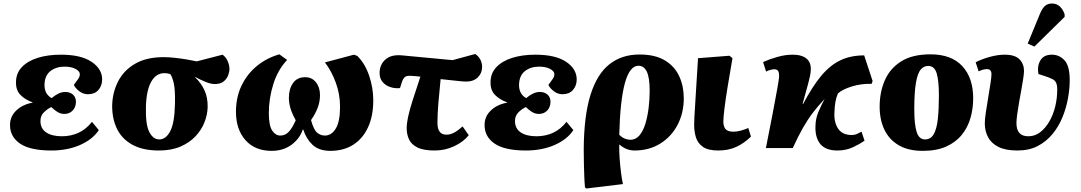

<svg xmlns="http://www.w3.org/2000/svg" viewBox="-20 -842 6147 1092"><path d="M272 14Q152 14 94.5 -25Q37 -64 37 -131Q37 -180 73 -214Q109 -248 165 -258V-260Q123 -275 96.5 -302Q70 -329 71 -374Q71 -425 104 -460Q137 -495 194.5 -513Q252 -531 326 -531Q441 -531 501.5 -490Q562 -449 561 -388Q560 -353 539 -329.5Q518 -306 480 -306Q453 -306 430.5 -323.5Q408 -341 400 -359Q418 -383 426 -395Q434 -407 434 -420Q434 -437 409.5 -450Q385 -463 347 -463Q299 -463 266.5 -437.5Q234 -412 233 -359Q233 -306 274 -284Q291 -299 311 -309Q331 -319 351 -319Q378 -319 395 -304Q412 -289 412 -262Q411 -231 392.5 -212.5Q374 -194 346 -194Q324 -194 305.5 -206Q287 -218 272 -233Q250 -223 230 -203.5Q210 -184 210 -154Q210 -111 242.5 -89Q275 -67 332 -67Q384 -67 427 -87Q470 -107 503 -149L542 -102Q507 -49 435.5 -17.5Q364 14 272 14Z M884 14Q792 14 732.5 -19Q673 -52 645 -110Q617 -168 618 -244Q620 -317 652 -379.5Q684 -442 748.5 -479.5Q813 -517 911 -517Q941 -517 976 -513Q1011 -509 1044 -503.5Q1077 -498 1099 -493L1246 -531Q1266 -516 1275.5 -493Q1285 -470 1285 -450Q1285 -434 1277.5 -413.5Q1270 -393 1251 -378Q1232 -363 1198 -364Q1177 -365 1148.5 -376.5Q1120 -388 1091 -404L1090 -402Q1124 -370 1143 -328.5Q1162 -287 1161 -233Q1160 -190 1143 -146.5Q1126 -103 1091.5 -66.5Q1057 -30 1005.5 -8Q954 14 884 14ZM886 -49Q924 -49 948.5 -96.5Q973 -144 975 -251Q977 -330 968.5 -368Q960 -406 948 -421Q931 -426 915 -426Q868 -426 840.5 -378Q813 -330 810 -238Q807 -134 829 -91.5Q851 -49 886 -49Z M1525 16Q1430 16 1376 -45Q1322 -106 1322 -207Q1322 -289 1354 -355.5Q1386 -422 1442 -467.5Q1498 -513 1569 -533L1613 -501Q1560 -445 1534.5 -363.5Q1509 -282 1509 -199Q1509 -128 1528 -99.5Q1547 -71 1574 -71Q1602 -71 1622 -92Q1642 -113 1662 -158Q1639 -200 1631 -229.5Q1623 -259 1623 -286Q1623 -336 1646.5 -369.5Q1670 -403 1716 -403Q1754 -403 1777 -374Q1800 -345 1800 -301Q1800 -264 1787 -229.5Q1774 -195 1749 -159Q1764 -104 1783.5 -87.5Q1803 -71 1828 -71Q1865 -71 1889.5 -110.5Q1914 -150 1914 -235Q1914 -307 1889.5 -373Q1865 -439 1828 -487L1993 -531L2012 -524Q2056 -481 2079.5 -411.5Q2103 -342 2103 -271Q2103 -182 2073 -117.5Q2043 -53 1988.5 -18.5Q1934 16 1859 16Q1794 16 1757.5 -18.5Q1721 -53 1705 -105H1702Q1684 -52 1637 -18Q1590 16 1525 16Z M2452 14Q2388 14 2353.5 -3.5Q2319 -21 2306 -50Q2293 -79 2293 -112Q2293 -140 2301 -177.5Q2309 -215 2326.5 -270Q2344 -325 2371 -406Q2353 -408 2337 -409.5Q2321 -411 2308 -411Q2292 -411 2282.5 -403.5Q2273 -396 2265 -373L2255 -341Q2227 -338 2200.5 -346.5Q2174 -355 2156.5 -375Q2139 -395 2139 -427Q2139 -474 2172 -503.5Q2205 -533 2267 -527L2554 -500L2683 -535Q2704 -520 2713 -501Q2722 -482 2722 -462Q2722 -426 2697.5 -402Q2673 -378 2631 -378Q2615 -378 2576 -382.5Q2537 -387 2486 -392Q2478 -315 2473 -252.5Q2468 -190 2468 -143Q2468 -76 2519 -76Q2542 -76 2564.5 -88.5Q2587 -101 2611 -123L2646 -73Q2617 -36 2564.5 -11Q2512 14 2452 14Z M2971 14Q2851 14 2793.5 -25Q2736 -64 2736 -131Q2736 -180 2772 -214Q2808 -248 2864 -258V-260Q2822 -275 2795.5 -302Q2769 -329 2770 -374Q2770 -425 2803 -460Q2836 -495 2893.5 -513Q2951 -531 3025 -531Q3140 -531 3200.5 -490Q3261 -449 3260 -388Q3259 -353 3238 -329.5Q3217 -306 3179 -306Q3152 -306 3129.5 -323.5Q3107 -341 3099 -359Q3117 -383 3125 -395Q3133 -407 3133 -420Q3133 -437 3108.5 -450Q3084 -463 3046 -463Q2998 -463 2965.5 -437.5Q2933 -412 2932 -359Q2932 -306 2973 -284Q2990 -299 3010 -309Q3030 -319 3050 -319Q3077 -319 3094 -304Q3111 -289 3111 -262Q3110 -231 3091.5 -212.5Q3073 -194 3045 -194Q3023 -194 3004.5 -206Q2986 -218 2971 -233Q2949 -223 2929 -203.5Q2909 -184 2909 -154Q2909 -111 2941.5 -89Q2974 -67 3031 -67Q3083 -67 3126 -87Q3169 -107 3202 -149L3241 -102Q3206 -49 3134.5 -17.5Q3063 14 2971 14Z M3315 230 3307 224Q3304 189 3303 157.5Q3302 126 3301 90.5Q3300 55 3300 8Q3301 -182 3338 -301Q3375 -420 3445.5 -476Q3516 -532 3617 -532Q3706 -532 3761.5 -498.5Q3817 -465 3843 -408.5Q3869 -352 3869 -283Q3869 -200 3834 -132.5Q3799 -65 3735.5 -25.5Q3672 14 3589 14Q3542 14 3503 -20H3502Q3501 15 3504 57.5Q3507 100 3512 139.5Q3517 179 3523 205ZM3565 -47Q3596 -47 3617 -72Q3638 -97 3650.5 -138Q3663 -179 3669 -228Q3675 -277 3675 -325Q3675 -400 3659 -434Q3643 -468 3611 -468Q3512 -468 3502 -75Q3518 -60 3534 -53.5Q3550 -47 3565 -47Z M4065 14Q4007 14 3977.5 -7Q3948 -28 3938 -61Q3928 -94 3928 -132Q3928 -162 3934 -252.5Q3940 -343 3950 -511L4129 -525L4146 -511Q4131 -425 4119 -352Q4107 -279 4100.5 -226.5Q4094 -174 4094 -150Q4094 -124 4106 -108.5Q4118 -93 4152 -93Q4172 -93 4195 -99.5Q4218 -106 4236 -114L4251 -65Q4212 -27 4167.5 -6.5Q4123 14 4065 14Z M4743 14Q4676 14 4645.5 -23Q4615 -60 4618 -127Q4619 -167 4633.5 -202.5Q4648 -238 4670 -279Q4632 -239 4602.5 -200Q4573 -161 4546 -113.5Q4519 -66 4489 0H4336Q4358 -110 4374.5 -196Q4391 -282 4400.5 -336Q4410 -390 4411 -403Q4412 -429 4405.5 -438.5Q4399 -448 4384 -448Q4376 -448 4363.5 -445Q4351 -442 4337 -435L4320 -489Q4355 -505 4400.5 -518Q4446 -531 4488 -531Q4541 -531 4568 -508Q4595 -485 4591 -439Q4590 -417 4577 -368.5Q4564 -320 4545 -252L4548 -251Q4600 -350 4650.5 -410.5Q4701 -471 4759.5 -499Q4818 -527 4895 -527L4943 -381L4937 -365Q4879 -367 4825.5 -350.5Q4772 -334 4746 -311Q4736 -288 4731.5 -263Q4727 -238 4726 -205Q4722 -149 4746 -111.5Q4770 -74 4825 -74Q4840 -74 4852.5 -79.5Q4865 -85 4880 -93L4897 -42Q4871 -23 4831 -4.5Q4791 14 4743 14Z M5228 16Q5146 16 5091.5 -16Q5037 -48 5010 -104.5Q4983 -161 4983 -235Q4983 -318 5012.5 -385.5Q5042 -453 5105.5 -493Q5169 -533 5272 -533Q5391 -533 5453 -466Q5515 -399 5515 -283Q5515 -224 5499.5 -170.5Q5484 -117 5450 -75Q5416 -33 5361.5 -8.5Q5307 16 5228 16ZM5241 -49Q5274 -49 5291 -79.5Q5308 -110 5314 -166Q5320 -222 5320 -299Q5320 -382 5307.5 -424.5Q5295 -467 5259 -467Q5234 -467 5216.5 -446.5Q5199 -426 5189.5 -372Q5180 -318 5180 -220Q5180 -134 5193.5 -91.5Q5207 -49 5241 -49Z M5767 14Q5699 14 5658.5 -6.5Q5618 -27 5599.5 -62Q5581 -97 5581 -141Q5581 -163 5587 -203Q5593 -243 5600.5 -287.5Q5608 -332 5613.5 -368.5Q5619 -405 5619 -420Q5619 -449 5593 -449Q5572 -449 5546 -436L5529 -488Q5564 -506 5609.5 -518.5Q5655 -531 5694 -531Q5753 -531 5778.5 -504.5Q5804 -478 5804 -439Q5804 -424 5799.5 -394.5Q5795 -365 5788.5 -329Q5782 -293 5775.5 -256.5Q5769 -220 5765 -189.5Q5761 -159 5761 -142Q5761 -66 5830 -67Q5866 -67 5896 -90Q5926 -113 5948 -151Q5970 -189 5981.5 -236Q5993 -283 5993 -332Q5993 -358 5986.5 -371.5Q5980 -385 5966 -392Q5952 -399 5929 -407L5886 -421Q5878 -467 5897.5 -499Q5917 -531 5962 -531Q6005 -531 6034.5 -499Q6064 -467 6064 -386Q6064 -337 6054 -282Q6044 -227 6022.5 -174.5Q6001 -122 5966 -79.5Q5931 -37 5882 -11.5Q5833 14 5767 14ZM5863 -577 5825 -594 5895 -764Q5908 -795 5923.5 -808.5Q5939 -822 5963 -822Q5990 -822 6008 -805Q6026 -788 6035 -761V-746Z"/></svg>

Font: Literata 36pt ExtraBold
Style: Italic
Weight: 800
Italic angle: -2°
Designer: Latin by Veronika Burian and Jose Scaglione. Greek by Irene Vlachou. Cyrillic by Vera Evstafieva
Foundry: TypeTogether
Version: Version 3.002